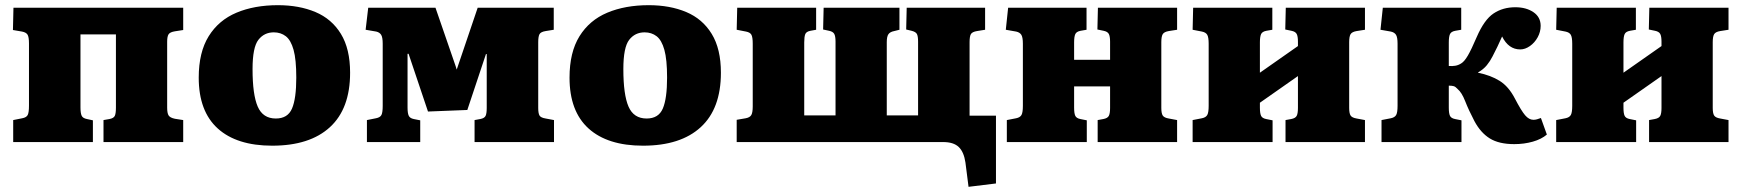

<svg xmlns="http://www.w3.org/2000/svg" viewBox="-20 -549 6730 742"><path d="M31 0V-85L66 -92Q82 -95 87 -104.5Q92 -114 92 -141V-381Q92 -406 86.5 -415Q81 -424 65 -427L30 -433L32 -519H688V-433L656 -428Q637 -425 631.5 -416.5Q626 -408 626 -388V-133Q626 -112 631.5 -103Q637 -94 656 -90L688 -85V0H380V-85L403 -89Q419 -92 423.5 -101Q428 -110 428 -133V-416H291V-134Q291 -112 295.5 -102Q300 -92 316 -89L339 -84V0Z M1032 14Q895 14 821.5 -52.5Q748 -119 748 -249Q748 -347 786.5 -409Q825 -471 894 -500Q963 -529 1054 -529Q1136 -529 1199 -502.5Q1262 -476 1297.5 -418Q1333 -360 1333 -268Q1333 -129 1255 -57.5Q1177 14 1032 14ZM1046 -91Q1092 -91 1108.5 -129.5Q1125 -168 1125 -249Q1125 -319 1114.5 -356.5Q1104 -394 1084.5 -409Q1065 -424 1038 -424Q1001 -424 978.5 -395Q956 -366 956 -282Q956 -183 976 -137Q996 -91 1046 -91Z M1398 0V-85L1433 -92Q1449 -95 1454 -104.5Q1459 -114 1459 -140V-380Q1459 -405 1453 -414.5Q1447 -424 1434 -427L1393 -434L1403 -519H1663L1741 -293L1745 -280L1826 -519H2120V-434L2089 -429Q2070 -426 2065 -417Q2060 -408 2060 -386V-132Q2060 -111 2065 -102.5Q2070 -94 2089 -91L2121 -85V0H1814V-85L1836 -89Q1852 -92 1856.5 -101Q1861 -110 1861 -132V-340H1858L1786 -124L1634 -118L1559 -341H1555V-133Q1555 -112 1559.5 -102Q1564 -92 1579 -89L1604 -84V0Z M2465 14Q2328 14 2254.5 -52.5Q2181 -119 2181 -249Q2181 -347 2219.5 -409Q2258 -471 2327 -500Q2396 -529 2487 -529Q2569 -529 2632 -502.5Q2695 -476 2730.5 -418Q2766 -360 2766 -268Q2766 -129 2688 -57.5Q2610 14 2465 14ZM2479 -91Q2525 -91 2541.5 -129.5Q2558 -168 2558 -249Q2558 -319 2547.5 -356.5Q2537 -394 2517.5 -409Q2498 -424 2471 -424Q2434 -424 2411.5 -395Q2389 -366 2389 -282Q2389 -183 2409 -137Q2429 -91 2479 -91Z M3723 173 3711 79Q3705 38 3685 19Q3665 0 3625 0H2827V-86L2862 -92Q2878 -95 2883.5 -104.5Q2889 -114 2889 -138V-380Q2889 -405 2884 -414.5Q2879 -424 2863 -427L2827 -434L2829 -519H3134V-434L3112 -430Q3096 -427 3092 -417Q3088 -407 3088 -385V-103H3209V-388Q3209 -409 3204 -418Q3199 -427 3184 -430L3161 -435L3163 -519H3456V-434L3436 -429Q3420 -426 3413.5 -417Q3407 -408 3407 -386V-103H3528V-388Q3528 -409 3523.5 -417.5Q3519 -426 3503 -430L3482 -435L3484 -519H3787V-434L3756 -429Q3737 -426 3732 -417Q3727 -408 3727 -386V-102H3829V160Z M3871 0V-85L3907 -92Q3922 -95 3927.5 -104.5Q3933 -114 3933 -140V-380Q3933 -405 3927 -414.5Q3921 -424 3907 -427L3867 -434L3876 -519H4179V-434L4156 -430Q4140 -427 4135.5 -417Q4131 -407 4131 -385V-318H4270V-388Q4270 -409 4265 -418Q4260 -427 4245 -430L4221 -435L4223 -519H4529V-434L4497 -429Q4479 -426 4473.5 -417Q4468 -408 4468 -386V-132Q4468 -111 4473.5 -102.5Q4479 -94 4497 -91L4529 -85V0H4222V-85L4244 -89Q4260 -92 4265 -101Q4270 -110 4270 -132V-215H4131V-133Q4131 -111 4135.5 -101.5Q4140 -92 4155 -89L4180 -84V0Z M4589 0V-85L4625 -92Q4640 -95 4645.5 -104.5Q4651 -114 4651 -140V-380Q4651 -405 4645.5 -414.5Q4640 -424 4625 -427L4589 -434L4591 -519H4897V-434L4874 -430Q4858 -427 4853.5 -417Q4849 -407 4849 -385V-268L4996 -371V-388Q4996 -409 4991 -418Q4986 -427 4971 -430L4947 -435L4949 -519H5255V-434L5223 -429Q5205 -426 5199.5 -417Q5194 -408 5194 -386V-132Q5194 -111 5199.5 -102.5Q5205 -94 5223 -91L5255 -85V0H4948V-85L4970 -89Q4986 -92 4991 -101Q4996 -110 4996 -132V-255L4849 -152V-133Q4849 -111 4853.5 -101.5Q4858 -92 4873 -89L4898 -84V0Z M5832 8Q5773 8 5737.5 -14Q5702 -36 5678 -81Q5656 -123 5642.5 -157.5Q5629 -192 5613 -205Q5605 -214 5598 -216Q5591 -218 5579 -218V-133Q5579 -111 5583.5 -101.5Q5588 -92 5603 -89L5628 -84V0H5319V-85L5355 -92Q5370 -95 5375.5 -104.5Q5381 -114 5381 -140V-380Q5381 -405 5375 -414.5Q5369 -424 5355 -427L5315 -434L5324 -519H5627V-434L5604 -430Q5588 -427 5583.5 -417Q5579 -407 5579 -385V-294Q5593 -293 5604.5 -295Q5616 -297 5627 -304Q5639 -311 5652.5 -334Q5666 -357 5687 -406Q5716 -473 5752 -497Q5788 -521 5836 -521Q5878 -521 5906 -502Q5934 -483 5934 -449Q5934 -426 5922.5 -405Q5911 -384 5892.5 -371Q5874 -358 5855 -358Q5810 -358 5785 -408Q5767 -367 5748 -331Q5739 -313 5726 -297Q5713 -281 5692 -269V-268Q5741 -258 5775.5 -236.5Q5810 -215 5834 -169Q5859 -121 5874 -103.5Q5889 -86 5906 -86Q5913 -86 5920 -88Q5927 -90 5935 -93L5958 -29Q5937 -11 5903.5 -1.5Q5870 8 5832 8Z M5994 0V-85L6030 -92Q6045 -95 6050.5 -104.5Q6056 -114 6056 -140V-380Q6056 -405 6050.5 -414.5Q6045 -424 6030 -427L5994 -434L5996 -519H6302V-434L6279 -430Q6263 -427 6258.5 -417Q6254 -407 6254 -385V-268L6401 -371V-388Q6401 -409 6396 -418Q6391 -427 6376 -430L6352 -435L6354 -519H6660V-434L6628 -429Q6610 -426 6604.5 -417Q6599 -408 6599 -386V-132Q6599 -111 6604.5 -102.5Q6610 -94 6628 -91L6660 -85V0H6353V-85L6375 -89Q6391 -92 6396 -101Q6401 -110 6401 -132V-255L6254 -152V-133Q6254 -111 6258.5 -101.5Q6263 -92 6278 -89L6303 -84V0Z"/></svg>

Font: Literata 12pt ExtraBold
Style: Regular
Weight: 800
Designer: Latin by Veronika Burian and Jose Scaglione. Greek by Irene Vlachou. Cyrillic by Vera Evstafieva.
Foundry: TypeTogether
Version: Version 3.002